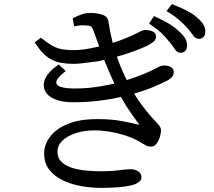

<svg xmlns="http://www.w3.org/2000/svg" viewBox="-20 -855 1040 935"><path d="M938 -771Q961 -752 970.5 -735.5Q980 -719 980 -702Q980 -685 971.5 -675.5Q963 -666 949 -666Q930 -666 917 -687Q908 -701 891.5 -719.5Q875 -738 854.5 -756Q834 -774 801 -795L791 -801L817 -835Q864 -817 892 -802Q920 -787 938 -771ZM852 -702Q873 -684 882 -667.5Q891 -651 891 -634Q891 -617 882.5 -607.5Q874 -598 858 -598Q842 -598 829 -619Q820 -634 804 -653H803Q789 -672 767.5 -692.5Q746 -713 715 -734L706 -740L730 -777Q778 -755 806 -737.5Q834 -720 852 -702ZM446 -625Q454 -627 463 -629L435 -706Q431 -719 424 -725Q417 -731 398 -731L381 -732Q367 -732 341 -727L334 -766Q364 -781 382 -786.5Q400 -792 423.5 -792Q447 -792 473 -785Q504 -777 508 -751Q516 -697 525 -663Q527 -654 529 -646Q595 -667 654 -697Q676 -709 687 -709Q711 -709 727 -700Q740 -692 740 -677Q740 -657 715 -643Q702 -633 662 -617Q606 -595 549 -579Q561 -545 573.5 -516Q586 -487 597 -465Q647 -481 683 -496Q719 -511 733 -519Q747 -527 756 -531Q766 -536 779 -536Q804 -536 817 -525Q826 -517 826 -505Q826 -493 820.5 -484Q815 -475 799 -465Q771 -450 728 -432Q685 -414 633 -399Q649 -373 668 -347Q696 -309 716 -287L749 -251Q764 -235 764 -221.5Q764 -208 759 -189.5Q754 -171 744 -158Q733 -141 715 -141Q702 -141 691 -146.5Q680 -152 667.5 -160Q655 -168 637 -177Q619 -186 588 -196Q511 -220 441 -220Q389 -220 347.5 -206Q306 -192 283 -169.5Q260 -147 260 -116.5Q260 -86 279 -67Q298 -48 331.5 -37.5Q365 -27 404 -24Q443 -21 475 -21Q523 -21 559 -26Q596 -31 616.5 -31Q637 -31 653 -20.5Q669 -10 669 8Q669 23 654 33Q642 42 618 48Q563 60 472 60Q427 60 379.5 52Q332 44 290 25Q248 6 221.5 -26.5Q195 -59 195 -108Q195 -151 224 -189.5Q253 -228 310.5 -251.5Q368 -275 453 -275Q525 -275 575.5 -265Q626 -255 659 -247Q643 -269 618 -304Q593 -339 569 -383Q531 -374 489 -368Q417 -357 336 -357Q281 -357 245.5 -372.5Q210 -388 198 -415Q193 -427 193 -442Q193 -457 202 -476Q217 -506 259 -536L266 -541L300 -509L290 -501Q254 -472 254 -453Q254 -449 256 -446Q260 -437 276 -432Q299 -424 345 -424Q413 -424 476 -436Q508 -441 537 -448Q523 -478 509 -511L487 -564Q471 -559 453 -556Q365 -544 340 -544H339Q306 -544 275 -549.5Q244 -555 214 -575Q184 -595 155 -640L149 -649L179 -671Q209 -648 229 -635.5Q249 -623 274 -617Q299 -611 341.5 -611Q384 -611 446 -625Z"/></svg>

Font: Early Summer Mincho Screen
Style: Regular
Weight: 400
Designer: GuiWonder
Version: Version 1.002